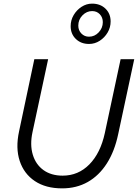

<svg xmlns="http://www.w3.org/2000/svg" viewBox="-20 -1026 759 1057"><path d="M322 11Q232 11 172 -29Q112 -69 88.5 -140Q65 -211 85 -303L169 -700H245L159 -299Q144 -229 160.5 -174.5Q177 -120 219.5 -89.5Q262 -59 325 -59Q411 -59 472 -121Q533 -183 557 -293L644 -700H719L631 -289Q611 -193 568 -126Q525 -59 463 -24Q401 11 322 11ZM470 -784Q426 -784 397.5 -811.5Q369 -839 369 -882Q369 -915 385.5 -943Q402 -971 429 -988.5Q456 -1006 487 -1006Q532 -1006 560.5 -978.5Q589 -951 589 -908Q589 -875 572.5 -847Q556 -819 529 -801.5Q502 -784 470 -784ZM470 -824Q501 -824 523.5 -848Q546 -872 546 -904Q546 -930 529.5 -947.5Q513 -965 487 -965Q457 -965 434 -941.5Q411 -918 411 -885Q411 -859 428 -841.5Q445 -824 470 -824Z"/></svg>

Font: Red Hat Text
Style: Italic
Weight: 400
Italic angle: -12°
Designer: Pentagram, MCKL
Foundry: Pentagram, MCKL
Version: Version 1.023